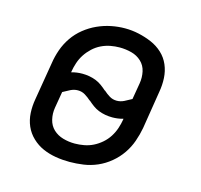

<svg xmlns="http://www.w3.org/2000/svg" viewBox="-85 -634 771 735"><g transform="rotate(15 300.0 -266.5)"><path d="M250 8Q222 8 195 3.5Q168 -1 144 -11.5Q120 -22 100.5 -40.5Q81 -59 70.5 -83Q60 -107 58.5 -134.5Q57 -162 62 -190L87 -340Q91 -367 100.5 -394Q110 -421 126.5 -445Q143 -469 166 -487.5Q189 -506 215.5 -518Q242 -530 269.5 -535.5Q297 -541 324 -541Q352 -541 379 -535Q406 -529 430.5 -518.5Q455 -508 474.5 -490Q494 -472 504.5 -447.5Q515 -423 516.5 -395.5Q518 -368 513 -340L489 -190Q484 -163 474.5 -136Q465 -109 448.5 -85Q432 -61 409 -42Q386 -23 359.5 -11.5Q333 0 305 4Q277 8 250 8ZM364 -265Q379 -265 393 -272Q407 -279 421 -287L432 -352Q436 -376 431 -399Q426 -422 409.5 -437.5Q393 -453 370 -459Q347 -465 323 -465Q305 -465 286.5 -461.5Q268 -458 250.5 -449.5Q233 -441 218.5 -427.5Q204 -414 193.5 -398Q183 -382 177 -364Q171 -346 168 -328V-325Q178 -328 189 -329.5Q200 -331 211 -331Q225 -331 239 -328.5Q253 -326 265.5 -321Q278 -316 289 -308Q300 -300 310 -291H311Q311 -291 311 -291Q311 -291 311 -291Q322 -281 335 -273Q348 -265 364 -265ZM251 -65Q269 -65 288 -68.5Q307 -72 324 -80.5Q341 -89 356 -102Q371 -115 381.5 -131.5Q392 -148 398 -166Q404 -184 407 -202V-205Q397 -202 386 -200.5Q375 -199 364 -199Q350 -199 336 -201.5Q322 -204 309.5 -209Q297 -214 286 -222Q275 -230 265 -239H264Q264 -239 264 -239Q264 -239 264 -239Q253 -249 240 -257Q227 -265 211 -265Q196 -265 182 -258Q168 -251 154 -243L143 -178Q139 -154 144.5 -131Q150 -108 166 -93Q182 -78 204.5 -71.5Q227 -65 251 -65Z"/></g></svg>

Font: Iosevka Slab Extended
Style: Italic
Weight: 400
Width: 7
Italic angle: -9°
Monospace: yes
Designer: Belleve Invis
Foundry: Belleve Invis
Version: Version 11.1.0; ttfautohint (v1.8.3)